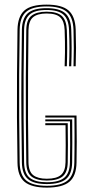

<svg xmlns="http://www.w3.org/2000/svg" viewBox="-20 -826 406 851"><path d="M187.5 5.5Q120 5.5 89.1 -19.9Q58.2 -45.2 57.5 -105.5Q55.8 -210.5 55.2 -305.4Q54.8 -400.2 55.4 -495Q56 -589.8 57.5 -693.8Q58.5 -752.5 87.6 -779Q116.8 -805.5 186.5 -805.5Q254.2 -805.5 283.9 -779.5Q313.5 -753.5 315.5 -694.5Q317 -648.2 317 -613.6Q317 -579 315.5 -532.2H305.8Q307 -575.2 307.1 -611.2Q307.2 -647.2 305.8 -694.2Q303.8 -750.5 275.6 -774Q247.5 -797.5 186.5 -797.5Q123.8 -797.5 95.9 -773.5Q68 -749.5 67.2 -693.5Q65.5 -590.2 65 -494.2Q64.5 -398.2 65.1 -302.8Q65.8 -207.2 67.2 -105.8Q68 -49.5 96.5 -26Q125 -2.5 187.5 -2.5Q251.8 -2.5 280.1 -26.5Q308.5 -50.5 309.5 -105.8Q310 -135.5 310.2 -164.4Q310.5 -193.2 310.4 -227Q310.2 -260.8 309.8 -305.2H180.8V-313.8H319.2Q320.2 -243.8 320.2 -198.2Q320.2 -152.8 319.2 -105.5Q318.2 -46.2 287.6 -20.4Q257 5.5 187.5 5.5ZM187.5 -10.2Q129.8 -10.2 103.9 -32.4Q78 -54.5 77 -106Q75.5 -207.8 74.9 -302.4Q74.2 -397 74.9 -492.8Q75.5 -588.5 77 -693.8Q78 -744.2 102.9 -767Q127.8 -789.8 186.5 -789.8Q243.5 -789.8 268.8 -767.6Q294 -745.5 295.8 -694.2Q297.5 -648.5 297.5 -612.9Q297.5 -577.2 295.8 -532.2H286Q287.8 -577 287.8 -612.5Q287.8 -648 286 -693Q284.2 -741 261 -761.4Q237.8 -781.8 186.5 -781.8Q133.8 -781.8 110.8 -761.1Q87.8 -740.5 86.8 -693.5Q85.2 -588.8 84.6 -493.5Q84 -398.2 84.6 -303.6Q85.2 -209 86.8 -105.8Q87.8 -57 112.2 -37.6Q136.8 -18.2 187.5 -18.2Q241 -18.2 265 -38.4Q289 -58.5 290 -106Q290.8 -146 290.9 -186.1Q291 -226.2 290.2 -288.2H180.8V-296.8H300Q300.5 -238 300.5 -193.4Q300.5 -148.8 299.8 -105.8Q298.8 -54.5 272.6 -32.4Q246.5 -10.2 187.5 -10.2ZM187.5 -25.8Q142.5 -25.8 119.9 -43.4Q97.2 -61 96.5 -106Q95.2 -196 94.6 -289.4Q94 -382.8 94.4 -483Q94.8 -583.2 96.5 -693.5Q97.2 -738.8 119.8 -756.5Q142.2 -774.2 186.5 -774.2Q233 -774.2 253.8 -755.4Q274.5 -736.5 276.2 -693Q277.8 -649.2 277.8 -612.9Q277.8 -576.5 276.2 -532.2H266.5Q267.8 -568.2 268 -593Q268.2 -617.8 267.9 -640.4Q267.5 -663 266.5 -693.2Q265.2 -730.8 247.6 -748.5Q230 -766.2 186.5 -766.2Q146.5 -766.2 126.8 -749.9Q107 -733.5 106.2 -692Q105 -598 104.4 -498.8Q103.8 -399.5 104.2 -300.2Q104.8 -201 106.2 -107Q107 -65.2 127.5 -49.5Q148 -33.8 187.5 -33.8Q231 -33.8 250.4 -50.8Q269.8 -67.8 270.5 -107Q271.2 -143 271.2 -181.9Q271.2 -220.8 270.5 -271H180.8V-279.8H280.2Q281 -225.2 281 -183.8Q281 -142.2 280.2 -106Q279.5 -62.2 257.4 -44Q235.2 -25.8 187.5 -25.8Z"/></svg>

Font: Big Shoulders Inline Text ExtraLight
Style: Regular
Weight: 250
Version: Version 2.002